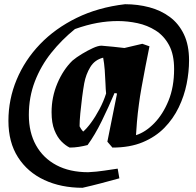

<svg xmlns="http://www.w3.org/2000/svg" viewBox="-20 -689 933 912"><path d="M372 203Q270 203 190.5 166Q111 129 65.5 58Q20 -13 20 -115Q20 -217 59 -310.5Q98 -404 170 -479Q242 -554 344 -604Q446 -654 574 -669Q634 -669 689 -654.5Q744 -640 786.5 -608.5Q829 -577 853.5 -526Q878 -475 878 -402Q878 -348 866.5 -290.5Q855 -233 829 -179Q803 -125 761 -82Q719 -39 658 -13.5Q597 12 514 12L490 -16L536 -245L524 -247Q496 -181 463.5 -114.5Q431 -48 396 0Q377 5 355 8.5Q333 12 311 12Q292 3 272 -17Q252 -37 238.5 -71Q225 -105 225 -156Q225 -228 252.5 -293Q280 -358 324 -401Q343 -417 369.5 -433Q396 -449 421 -460.5Q446 -472 462 -472Q489 -470 517 -467Q545 -464 571 -461L656 -481L690 -469Q681 -425 671 -373.5Q661 -322 652.5 -274.5Q644 -227 640 -195Q634 -151 630.5 -110.5Q627 -70 626 -47Q671 -61 712.5 -103.5Q754 -146 780.5 -211Q807 -276 807 -361Q807 -430 783 -474.5Q759 -519 719.5 -544Q680 -569 633 -579Q586 -589 540 -589Q491 -589 441.5 -580Q392 -571 336 -551Q273 -500 223.5 -438Q174 -376 145.5 -302Q117 -228 117 -143Q117 -60 151 1Q185 62 248 95.5Q311 129 399 129Q440 127 475 121.5Q510 116 539 112L547 158Q504 170 460 181.5Q416 193 372 203ZM375 -64Q391 -77 412 -105.5Q433 -134 452.5 -170.5Q472 -207 484 -245Q482 -263 481 -293Q480 -323 477.5 -356Q475 -389 470 -415Q430 -405 409 -370.5Q388 -336 380 -293Q375 -265 370 -226.5Q365 -188 361.5 -151Q358 -114 358 -89Q364 -76 375 -64Z"/></svg>

Font: Labrada
Style: Bold Italic
Weight: 700
Italic angle: -7°
Designer: Mercedes Jáuregui
Foundry: Omnibus-Type Team
Version: Version 1.000; ttfautohint (v1.8.4.7-5d5b)